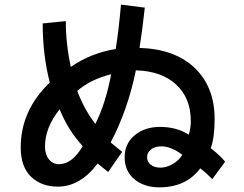

<svg xmlns="http://www.w3.org/2000/svg" viewBox="-20 -802 1040 819"><path d="M607.4 -131.8Q607.4 -112.3 623 -99.6Q638.7 -86.9 664.1 -86.9Q688.5 -86.9 714.8 -101.1Q741.2 -115.2 757.8 -141.6Q710 -177.7 668 -177.7Q640.6 -177.7 624 -164.6Q607.4 -151.4 607.4 -131.8ZM309.6 -414.1Q338.9 -335.9 386.7 -273.4Q430.7 -360.4 454.1 -485.4Q365.2 -462.9 309.6 -414.1ZM171.9 -176.8Q171.9 -143.6 188.5 -122.6Q205.1 -101.6 232.4 -101.6Q287.1 -101.6 333 -178.7Q270.5 -246.1 234.4 -335.9Q171.9 -257.8 171.9 -176.8ZM162.1 -702.1 260.7 -711.9Q260.7 -614.3 282.2 -516.6Q368.2 -576.2 473.6 -592.8Q486.3 -671.9 496.1 -782.2L597.7 -769.5Q586.9 -670.9 575.2 -597.7Q727.5 -592.8 811.5 -511.2Q895.5 -429.7 895.5 -294.9Q895.5 -213.9 878.9 -169.9Q918 -139.6 940.4 -112.3L885.7 -38.1Q856.4 -67.4 834 -84Q774.4 -2.9 659.2 -2.9Q595.7 -2.9 553.7 -37.1Q511.7 -71.3 511.7 -131.8Q511.7 -189.5 554.7 -225.1Q597.7 -260.7 662.1 -260.7Q733.4 -260.7 785.2 -227.5Q793.9 -253.9 793.9 -285.2Q793.9 -383.8 731.4 -441.4Q668.9 -499 559.6 -502Q525.4 -334 452.1 -194.3L501 -154.3L441.4 -68.4L396.5 -104.5Q322.3 -5.9 226.6 -5.9Q156.2 -5.9 112.3 -48.3Q68.4 -90.8 68.4 -172.9Q68.4 -331.1 192.4 -450.2Q162.1 -566.4 162.1 -702.1Z"/></svg>

Font: Gothic A1 SemiBold
Style: Regular
Weight: 600
Version: Version 2.50